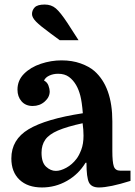

<svg xmlns="http://www.w3.org/2000/svg" viewBox="-20 -816 595 846"><path d="M30 -118Q30 -201 106 -246.5Q182 -292 345 -317Q341 -367 334 -394Q327 -421 316 -440Q303 -463 284 -477Q265 -491 236 -491Q215 -491 197.5 -483Q180 -475 174 -461Q188 -454 193.5 -439Q199 -424 199 -413Q199 -388 177 -368.5Q155 -349 124 -349Q93 -349 75 -369.5Q57 -390 57 -421Q57 -462 86 -491Q115 -520 160 -535Q205 -550 251 -550Q298 -550 335.5 -536.5Q373 -523 396 -503Q475 -433 475 -281V-151Q475 -102 481.5 -83Q488 -64 510 -64H555V-19Q463 10 416 10Q383 10 372 -12Q361 -34 361 -99H357Q326 -48 275 -19Q224 10 165 10Q102 10 66 -24Q30 -58 30 -118ZM226 -63Q247 -63 272.5 -77Q298 -91 317 -116Q328 -130 338 -156Q348 -182 348 -218Q348 -230 347 -245Q346 -260 344 -273Q275 -258 235.5 -241Q196 -224 179.5 -200.5Q163 -177 163 -143Q163 -100 183 -81.5Q203 -63 226 -63ZM277 -715 326 -639H243L205 -667Q157 -702 139 -720.5Q121 -739 121 -754Q121 -771 133 -783.5Q145 -796 177 -796Q206 -796 226 -779Q246 -762 277 -715Z"/></svg>

Font: Domine
Style: Bold
Weight: 700
Designer: Pablo Impallari, Rodrigo Fuenzalida, Brenda Gallo
Foundry: Pablo Impallari, Rodrigo Fuenzalida, Brenda Gallo
Version: Version 2.000